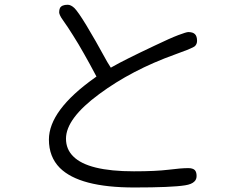

<svg xmlns="http://www.w3.org/2000/svg" viewBox="-20 -765 1040 824"><path d="M189.9 -166Q189.9 -91.8 236.8 -44.4Q321.3 39.6 555.7 39.6Q716.8 39.6 774.4 30.3Q802.7 25.9 814.5 13.7Q823.7 4.9 823.7 -9.8Q823.7 -26.9 815.9 -35.2Q807.1 -43.5 788.1 -43.5Q757.3 -43.5 703.6 -36.6Q647.9 -29.8 554.7 -29.8Q357.9 -29.8 294.4 -93.8Q263.2 -124.5 263.2 -169.9Q263.2 -256.3 405.8 -361.3Q544.9 -464.4 731 -531.2Q793 -553.2 811 -563.5Q814.9 -565.4 817.4 -567.9Q825.7 -576.7 825.7 -589.8Q825.7 -609.4 816.7 -618.4Q807.6 -627.4 788.1 -627.4Q779.8 -627.4 745.6 -614.5Q711.4 -601.6 644 -569.3Q512.7 -507.3 464.4 -479.5L455.6 -474.6L440.4 -499Q331.1 -698.7 299.3 -730.5Q284.2 -744.6 270.5 -744.6Q245.1 -744.6 237.3 -730.5Q233.9 -723.1 233.9 -711.9Q233.9 -708 237.3 -699.7Q240.7 -691.4 251 -677.2Q261.2 -663.1 272 -646.7Q282.7 -630.4 293.9 -612.5Q305.2 -594.7 316.9 -575.2Q328.6 -555.7 340.3 -534.7Q364.3 -492.7 394 -436.5L386.7 -431.2Q189.9 -291.5 189.9 -166Z"/></svg>

Font: YuPearl-ExtraLight
Style: ExtraLight
Weight: 200
Designer: Max Yao
Foundry: Max-Everyday
Version: Version 1.011; ttfautohint (v1.8.3)